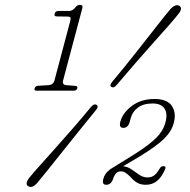

<svg xmlns="http://www.w3.org/2000/svg" viewBox="-20 -732 762 771"><path d="M209 -666Q196 -666 199.5 -677.5Q202.5 -688 215.5 -688H258.5Q272 -688 284.5 -704.5Q291.5 -712.5 301.5 -712.5Q314 -712.5 310.5 -699L233.5 -409.5Q228.5 -391.5 246.5 -390L283.5 -387Q292.5 -386 290.5 -377Q287 -368 277 -368H126.5Q116 -368 119 -377Q121.5 -386.5 132.5 -387.5L175 -390Q195 -392 199 -410L262 -647.5Q265 -658.5 262.5 -662Q260 -665.5 250.5 -665.5ZM450 -392.5Q437.5 -376.5 427.5 -383Q418 -388.5 431 -404Q482 -465 529 -524.8Q576 -584.5 611.8 -630.2Q647.5 -676 664 -695Q684.5 -717.5 700.5 -708.5Q715 -698.5 696 -675.5Q685 -661 659.8 -632.2Q634.5 -603.5 600 -565Q565.5 -526.5 526.8 -482Q488 -437.5 450 -392.5ZM345 -302Q357 -317 367.5 -311Q377.5 -304 365 -289.5Q329 -245.5 292.8 -200.5Q256.5 -155.5 224.5 -115.2Q192.5 -75 167.8 -44.2Q143 -13.5 130 2Q109 26 93 15.5Q85.5 11 87.2 1.8Q89 -7.5 97.5 -18Q110 -33.5 136.2 -63Q162.5 -92.5 197.5 -131.5Q232.5 -170.5 270.8 -214.5Q309 -258.5 345 -302ZM395 -14Q400.5 -36 421 -50.5L420.5 -51L524.5 -115.5Q580.5 -151.5 608 -179Q635.5 -206.5 644.5 -241Q654 -277 640 -296.8Q626 -316.5 593 -316.5Q556 -316.5 533.8 -299.8Q511.5 -283 505.5 -259L500.5 -242Q494.5 -218.5 475 -218.5Q456.5 -218.5 463.5 -244.5Q473.5 -279.5 510 -307Q546.5 -334.5 600.5 -334.5Q651.5 -334.5 670.2 -306.5Q689 -278.5 677.5 -237.5Q669.5 -205.5 639.8 -175.8Q610 -146 543 -105L474.5 -64.5Q493.5 -62.5 509 -51.2Q524.5 -40 539.8 -29.8Q555 -19.5 572.5 -19.5Q589.5 -19.5 600.8 -29Q612 -38.5 623 -58Q629.5 -66 638.5 -64.5Q647.5 -64 643.5 -53.5Q628.5 -19 609.5 -4.5Q590.5 10 565.5 10Q545.5 10 531.5 2.2Q517.5 -5.5 502 -23.5Q491 -34 483 -39Q475 -44 464.5 -44Q443.5 -44 433.5 -12Q425.5 10 406.5 10Q388.5 10 395 -14Z"/></svg>

Font: Fraunces 9pt Soft Thin
Style: Italic
Weight: 100
Italic angle: -16°
Version: Version 1.000;[b76b70a41]